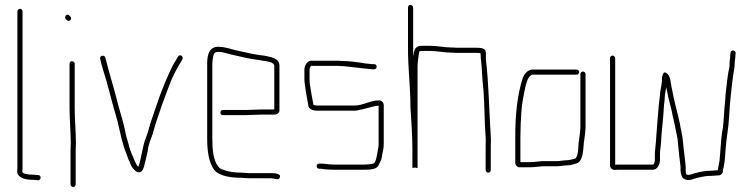

<svg xmlns="http://www.w3.org/2000/svg" viewBox="-20 -708 3073 784"><path d="M51 -661V-24C51 -7 47 0 59 11C69 21 83 24 102 26C109 26 117 26 124 27L135 28C148 29 150 8 137 7L125 6C118 5 110 5 103 5C93 4 71 2 71 -8C72 -13 72 -19 72 -24V-661C72 -667 68 -672 62 -672C56 -672 51 -667 51 -661Z M264 -448V-265C264 -217 269 -170 269 -123C268 -107 268 -92 268 -79V45C268 50 274 56 279 56C284 56 289 50 289 45V-79C289 -93 289 -107 290 -122C290 -170 285 -217 285 -265V-448C285 -454 280 -458 274 -458C268 -458 264 -454 264 -448ZM249 -629C254 -624 260 -619 267 -626C274 -633 269 -639 264 -644C253 -655 240 -640 249 -629Z M389 -468C393 -451 396 -437 402 -419C417 -375 431 -314 444 -268L454 -234C463 -204 469 -170 477 -139C484 -118 487 -100 496 -80L505 -56C508 -51 510 -46 512 -40C517 -26 528 -12 540 -6C562 3 568 -26 571 -40C576 -60 583 -86 586 -109C591 -133 602 -151 607 -174C616 -207 631 -249 642 -281C658 -322 671 -365 690 -403L699 -421C706 -435 709 -439 718 -454L725 -466C731 -478 714 -489 707 -477L700 -465C676 -428 661 -387 643 -344C626 -302 614 -261 598 -216C589 -190 586 -172 577 -149C562 -115 558 -61 545 -27C539 -31 535 -40 532 -47C524 -67 511 -91 506 -116C500 -137 494 -153 490 -178C483 -213 473 -240 464 -274C448 -341 426 -408 410 -473C406 -486 386 -481 389 -468Z M966 -3C941 -3 914 -6 895 -14C886 -17 877 -19 872 -27C851 -52 847 -96 847 -142V-449C847 -454 848 -460 849 -468C852 -485 852 -496 871 -496C877 -496 882 -496 886 -495C898 -492 916 -488 930 -484C966 -476 1000 -467 1037 -463L1054 -460C1068 -458 1100 -455 1100 -439V-261H1047C1034 -261 999 -259 985 -259H890C884 -259 880 -254 880 -248C880 -242 884 -238 890 -238H985C999 -238 1034 -240 1047 -240H1101C1111 -240 1121 -247 1121 -257V-440C1121 -472 1085 -475 1058 -481L1040 -483C1035 -484 1029 -485 1023 -486C1002 -489 981 -495 960 -499C931 -504 903 -517 871 -517C835 -517 826 -486 826 -449V-142C826 -90 833 -43 855 -14C875 11 923 18 966 18C976 18 986 20 996 20H1088C1101 20 1118 31 1123 16C1128 1 1103 -1 1088 -1H996C985 -1 977 -3 966 -3Z M1508 -446H1501C1493 -446 1478 -449 1471 -449C1441 -454 1408 -459 1374 -459C1367 -460 1361 -460 1354 -460H1250C1235 -460 1223 -440 1223 -425V-383C1223 -371 1226 -358 1227 -348C1230 -324 1235 -302 1239 -277C1241 -262 1258 -256 1276 -256H1427C1440 -256 1446 -260 1458 -261C1480 -266 1502 -274 1526 -277V-118C1526 -112 1525 -106 1524 -101C1521 -89 1517 -40 1503 -40C1493 -37 1480 -36 1468 -36H1342C1324 -36 1306 -40 1290 -40H1284C1278 -40 1273 -36 1273 -30C1273 -24 1277 -19 1283 -19H1289C1293 -19 1298 -18 1303 -17C1314 -16 1330 -15 1342 -15H1468C1492 -15 1520 -17 1526 -34L1533 -48C1536 -53 1538 -59 1539 -66C1541 -84 1547 -98 1547 -118V-278C1547 -289 1539 -298 1528 -298C1490 -298 1463 -277 1427 -277H1276C1271 -277 1266 -278 1261 -279L1260 -280C1257 -298 1252 -319 1250 -335C1248 -351 1244 -366 1244 -383V-425C1244 -427 1247 -436 1250 -439H1353C1360 -439 1367 -439 1374 -438C1380 -438 1386 -438 1392 -437C1418 -434 1446 -431 1470 -428C1479 -428 1493 -425 1501 -425H1508C1514 -425 1518 -430 1518 -436C1518 -442 1514 -446 1508 -446Z M1646 -677V-506C1646 -430 1656 -350 1656 -273C1659 -215 1664 -158 1664 -100V-22L1675 -24C1677 -23 1681 -22 1684 -22C1686 -22 1685 -22 1685 -22V-438C1685 -458 1690 -482 1692 -498H1693C1696 -499 1700 -500 1703 -500H1736C1766 -500 1794 -493 1824 -493C1830 -493 1836 -493 1842 -492H1927C1931 -492 1936 -492 1942 -491C1942 -490 1943 -479 1943 -478C1943 -473 1943 -468 1944 -463C1947 -439 1948 -410 1950 -383C1957 -325 1958 -260 1960 -198C1961 -169 1965 -143 1963 -114V-14C1963 -8 1968 -3 1974 -3C1980 -3 1984 -8 1984 -14V-114C1985 -125 1985 -138 1984 -152C1977 -256 1976 -367 1964 -466V-492C1964 -511 1945 -513 1927 -513H1842C1837 -514 1831 -514 1825 -514C1795 -514 1767 -521 1736 -521H1703C1673 -521 1672 -503 1667 -478V-677C1667 -683 1662 -688 1656 -688C1650 -688 1646 -683 1646 -677Z M2334 -424H2154C2135 -424 2120 -405 2114 -388C2093 -322 2084 -242 2084 -154V-43C2084 -34 2092 -25 2101 -25H2145C2160 -25 2179 -28 2194 -29H2251C2268 -29 2284 -33 2300 -33C2309 -33 2324 -38 2332 -40C2361 -48 2361 -92 2364 -125L2367 -146C2369 -163 2370 -168 2371 -187V-405C2371 -411 2366 -416 2360 -416C2354 -416 2350 -411 2350 -405V-188C2349 -169 2348 -166 2346 -149L2343 -127C2341 -109 2342 -65 2327 -60L2311 -56C2306 -55 2302 -54 2299 -54C2283 -54 2267 -50 2251 -50H2193C2180 -49 2159 -46 2145 -46H2105V-154C2105 -186 2107 -221 2109 -252C2111 -288 2119 -321 2125 -352C2129 -366 2134 -390 2145 -398C2148 -401 2151 -403 2154 -403H2334C2340 -403 2345 -408 2345 -414C2345 -420 2340 -424 2334 -424Z M2471 -470V-33C2471 -22 2480 -14 2491 -14C2496 -15 2502 -15 2509 -15H2646C2664 -15 2675 -36 2675 -56V-77C2675 -94 2678 -106 2679 -124L2681 -156C2683 -178 2685 -199 2687 -220C2690 -247 2690 -276 2694 -301L2695 -320C2696 -328 2699 -344 2701 -352C2701 -349 2702 -345 2703 -340C2708 -312 2715 -286 2722 -259C2727 -230 2735 -203 2740 -174C2743 -157 2747 -146 2748 -127C2751 -91 2755 -60 2759 -26V-9C2762 17 2771 31 2802 26C2827 18 2853 10 2885 10C2894 10 2906 8 2915 8C2924 8 2932 -1 2932 -10C2932 -14 2933 -19 2935 -26C2940 -51 2941 -72 2943 -100C2946 -146 2955 -184 2957 -230C2960 -284 2966 -343 2973 -395C2975 -414 2980 -428 2980 -448C2980 -460 2983 -472 2983 -484L2984 -491C2984 -497 2979 -502 2973 -502C2967 -502 2963 -498 2963 -492L2962 -485C2962 -472 2959 -461 2959 -448C2959 -441 2959 -436 2958 -432C2951 -405 2947 -357 2943 -325L2941 -297C2940 -284 2939 -273 2938 -264C2936 -231 2934 -193 2928 -164C2924 -135 2923 -104 2920 -75L2918 -51L2914 -31C2913 -24 2912 -18 2911 -13C2902 -13 2894 -11 2885 -11C2859 -11 2836 -6 2815 0C2807 2 2794 9 2785 5C2780 5 2780 -6 2780 -10V-27C2777 -62 2772 -91 2769 -128C2767 -156 2760 -177 2756 -204C2746 -250 2732 -297 2724 -344C2717 -370 2721 -401 2697 -412C2688 -416 2682 -394 2683 -383C2683 -378 2683 -373 2682 -370L2680 -356C2679 -348 2675 -331 2675 -322L2673 -303C2672 -295 2671 -287 2670 -278C2666 -227 2661 -177 2658 -125C2657 -107 2654 -95 2654 -77V-56C2654 -50 2652 -36 2646 -36H2509C2503 -36 2497 -36 2492 -35V-470C2492 -476 2487 -481 2481 -481C2475 -481 2471 -476 2471 -470Z"/></svg>

Font: Electronic
Style: Thn
Weight: 100
Version: Version 1.011